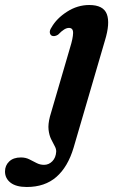

<svg xmlns="http://www.w3.org/2000/svg" viewBox="-144 -497 483 767"><path d="M275 -334.5 150 93Q127 170 81 210Q35 250 -37 250Q-79.5 250 -101.8 232.8Q-124 215.5 -124 188Q-124 164 -107.2 148Q-90.5 132 -60.5 132Q-41.5 132 -26.8 139.5Q-12 147 2 154.2Q16 161.5 32 161.5Q51 161.5 65 147.2Q79 133 80.5 109Q81 98 74.2 86Q67.5 74 60 58.5Q52.5 43 50 21.2Q47.5 -0.5 55.5 -31.5L136 -307Q147.5 -344 148 -364.8Q148.5 -385.5 131.5 -385.5Q122.5 -385.5 112.2 -379.2Q102 -373 88 -358.5Q74.5 -350 63.5 -354Q56 -358 55 -367Q54 -376 61.5 -387Q82 -423.5 123.8 -450.2Q165.5 -477 212.5 -477Q269 -477 282.8 -440.5Q296.5 -404 275 -334.5Z"/></svg>

Font: Fraunces 9pt SemiBold
Style: Italic
Weight: 600
Italic angle: -16°
Version: Version 1.000;[b76b70a41]